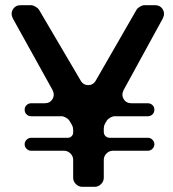

<svg xmlns="http://www.w3.org/2000/svg" viewBox="-20 -720 668 740"><path d="M457 -374Q447 -355 456.5 -338.5Q466 -322 487 -322H550Q560 -322 567.5 -315Q575 -308 575 -297Q575 -286 567.5 -279Q560 -272 550 -272H422Q414 -272 404.5 -266.5Q395 -261 391 -254L384 -242Q380 -234 380 -225V-212Q380 -202 386.5 -195.5Q393 -189 403 -189H550Q560 -189 567.5 -181.5Q575 -174 575 -164Q575 -154 567.5 -146.5Q560 -139 550 -139H415Q401 -139 390.5 -128.5Q380 -118 380 -104V-35Q380 -21 369.5 -10.5Q359 0 345 0H297Q283 0 272.5 -10.5Q262 -21 262 -35V-104Q262 -118 251.5 -128.5Q241 -139 227 -139H100Q90 -139 82.5 -146.5Q75 -154 75 -164Q75 -174 82.5 -181.5Q90 -189 100 -189H242Q250 -189 256 -195Q262 -201 262 -209V-220Q262 -229 258 -237L248 -254Q244 -261 234.5 -266.5Q225 -272 217 -272H100Q90 -272 82.5 -279Q75 -286 75 -297Q75 -308 82.5 -315Q90 -322 100 -322H152Q173 -322 182.5 -338.5Q192 -355 182 -374L30 -648Q20 -667 29.5 -683.5Q39 -700 60 -700H100Q107 -700 116.5 -694.5Q126 -689 130 -683L290 -411Q300 -392 320 -392Q340 -392 350 -411L506 -682Q510 -689 519.5 -694.5Q529 -700 536 -700H577Q598 -700 607.5 -683.5Q617 -667 607 -648Z"/></svg>

Font: Trueno
Style: Round
Weight: 400
Designer: Julieta Ulanovsky, Jasper
Foundry: Julieta Ulanovsky, Cannot Into Space Fonts
Version: Version 3.001